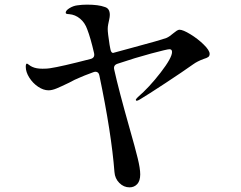

<svg xmlns="http://www.w3.org/2000/svg" viewBox="-20 -774 1040 827"><path d="M883 -542Q883 -533 877 -528.5Q871 -524 857 -520Q830 -510 812 -497Q770 -467 692.5 -416Q615 -365 583 -346Q573 -340 569 -340Q565 -340 565 -344Q565 -347 574 -356Q622 -397 671.5 -461Q721 -525 721 -550Q721 -562 710 -562Q700 -562 631 -543.5Q562 -525 488 -500Q467 -494 472 -474Q491 -388 538 -222Q562 -138 573 -93Q584 -48 584 -23Q584 5 571 19Q558 33 538 33Q513 33 494 14Q475 -5 473 -33Q460 -201 408 -449Q405 -465 391 -465Q388 -465 382 -463L345 -449L326 -441Q301 -431 278 -418Q243 -401 223.5 -393Q204 -385 189 -385Q167 -385 144 -400.5Q121 -416 106 -440Q91 -464 91 -486Q91 -500 96 -500Q98 -500 105 -494.5Q112 -489 119 -486Q136 -478 163 -478Q184 -478 195 -480Q243 -487 370 -520Q390 -525 385 -546Q370 -611 356 -647Q346 -676 325 -693.5Q304 -711 278 -713Q276 -713 271.5 -713.5Q267 -714 265 -715.5Q263 -717 263 -719Q263 -729 279.5 -739Q296 -749 313 -751Q333 -754 355 -754Q404 -754 431 -744Q453 -738 453 -710Q453 -701 450 -688Q447 -675 446 -669Q444 -659 444 -649Q444 -632 452 -581L455 -565Q458 -546 467 -546Q469 -546 478 -549L548 -568Q668 -600 698 -611Q711 -617 727 -631Q734 -637 741 -641.5Q748 -646 753 -646Q768 -646 800 -626.5Q832 -607 857.5 -582Q883 -557 883 -542Z"/></svg>

Font: Shippori Mincho B1 SemiBold
Style: Regular
Weight: 600
Designer: FONTDASU
Foundry: FONTDASU / Google Inc. / but / Adobe
Version: Version 3.110; ttfautohint (v1.8.3)